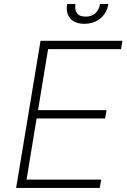

<svg xmlns="http://www.w3.org/2000/svg" viewBox="-20 -929 628 949"><path d="M59.7 0 180.4 -727.3H585.2L578.1 -686.1H217.7L168 -384.6H506.7L499.6 -343.4H160.9L111.2 -41.2H480.1L473 0ZM474.4 -909.1H515.6Q508.2 -865.1 476.4 -838.2Q444.6 -811.4 397 -811.4Q349.8 -811.4 327.1 -838.2Q304.3 -865.1 311.8 -909.1H353Q348.4 -881 360.3 -864Q372.2 -846.9 403.1 -846.9Q433.9 -846.9 451.9 -864Q469.8 -881 474.4 -909.1Z"/></svg>

Font: Inter Extra Light  BETA
Style: Italic
Weight: 200
Italic angle: 9.39999°
Designer: Rasmus Andersson
Foundry: rsms
Version: Version 3.011;git-f93a4a705